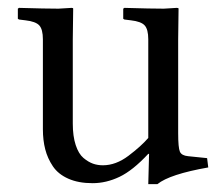

<svg xmlns="http://www.w3.org/2000/svg" viewBox="-20 -451 557 483"><path d="M353 -352.1Q353 -377 344 -387Q335 -397 309.1 -399.9L293 -401.9L290 -403.8V-429.2L293 -431.2Q359.9 -429.2 392.1 -429.2L424.8 -431.2Q429.2 -431.2 429.2 -429.2L428.2 -352.1V-116.2Q428.2 -79.1 432.6 -69.3Q437 -59.6 453.1 -58.1L501 -53.2L503.9 -29.8Q406.7 -12.7 376 12.2H353L355 -64H353Q314 -22 280.5 -6.1Q247.1 9.8 212.9 9.8Q177.2 9.8 151.9 -1.5Q126.5 -12.7 113 -32.7Q99.6 -52.7 93.8 -75.4Q87.9 -98.1 87.9 -126V-352.1Q87.9 -377 78.9 -387Q69.8 -397 43.9 -399.9L27.8 -401.9L24.9 -403.8V-429.2L27.8 -431.2Q95.2 -429.2 127 -429.2L160.2 -431.2Q164.1 -431.2 164.1 -429.2L163.1 -352.1V-140.1Q163.1 -108.4 170.4 -86.2Q177.7 -64 189.9 -53.7Q202.1 -43.5 213.9 -39.3Q225.6 -35.2 238.8 -35.2Q271.5 -35.2 303.2 -59.1Q335.4 -83.5 353 -104Z"/></svg>

Font: 39d2e04d05d514f6 - subset of Linux Libertine
Style: Regular
Weight: 400
Designer: Philipp H. Poll
Foundry: Philipp H. Poll
Version: Version 4.1.8